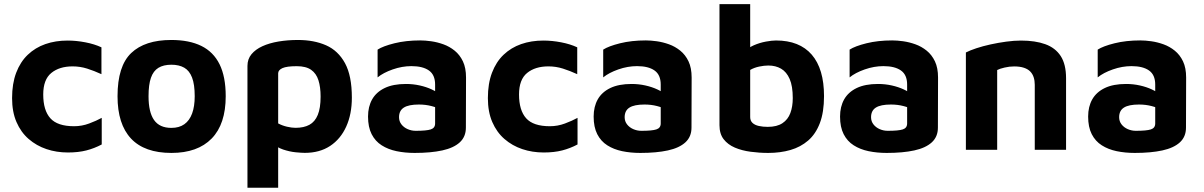

<svg xmlns="http://www.w3.org/2000/svg" viewBox="-20 -713 5733 914"><path d="M303 12.9Q249 12.9 201.2 -3.2Q153.4 -19.3 116.4 -51.4Q79.5 -83.4 58.5 -132Q37.5 -180.5 37.5 -245.8Q37.5 -315.3 57.1 -366.8Q76.7 -418.4 112.2 -452.3Q147.8 -486.3 195.9 -503.1Q244.1 -519.9 301.6 -519.9Q343.1 -519.9 386.6 -511.5Q430 -503.1 462.9 -487.7V-359.9Q427.8 -376 394.6 -386.5Q361.3 -397 325.7 -397Q262.6 -397 224.2 -365.6Q185.8 -334.3 185.8 -263.3Q185.8 -187.8 219.7 -150Q253.5 -112.1 332.7 -112.1Q369.7 -112.1 404.4 -125.1Q439 -138 464.3 -152V-25.3Q429.3 -6.7 391.1 3.1Q352.9 12.9 303 12.9Z M796.1 15Q667.9 15 603.7 -53.4Q539.5 -121.9 539.5 -255Q539.5 -398.3 604.6 -460.5Q669.7 -522.7 795.5 -522.7Q880.7 -522.7 938.4 -494.4Q996 -466.1 1025.3 -406.9Q1054.5 -347.7 1054.5 -255Q1054.5 -122.2 987.7 -53.6Q920.8 15 796.1 15ZM795.8 -104.2Q833 -104.2 857.5 -121.6Q882.1 -139 894.5 -172.7Q906.9 -206.3 906.9 -255Q906.9 -311.2 894.3 -343.8Q881.8 -376.5 857.1 -390.7Q832.4 -404.9 795.8 -404.9Q758.2 -404.9 734 -390.1Q709.8 -375.3 698.5 -342.6Q687.1 -310 687.1 -255Q687.1 -178.9 713.4 -141.6Q739.6 -104.2 795.8 -104.2Z M1431 14.7Q1416 14.7 1387.1 11.9Q1358.2 9 1327.3 -1.4Q1296.4 -11.8 1274.3 -34.4L1304.2 -81.1V180.6H1158V-399.2Q1158 -431.6 1177.1 -454.8Q1196.3 -478 1229.4 -493.1Q1262.5 -508.1 1305.9 -515.4Q1349.3 -522.7 1398.5 -522.7Q1474.6 -522.7 1532.2 -497.4Q1589.7 -472 1622.4 -412.2Q1655 -352.3 1655 -248.2Q1655 -169.8 1628.2 -110.5Q1601.4 -51.2 1551.6 -18.3Q1501.7 14.7 1431 14.7ZM1386.9 -104.5Q1426.5 -104.5 1452.9 -118.9Q1479.3 -133.3 1492.7 -165.9Q1506.2 -198.4 1506.2 -253.1Q1506.2 -298.7 1495.9 -331Q1485.7 -363.3 1461.1 -380.6Q1436.6 -397.9 1392.6 -397.9Q1344.8 -397.9 1324.5 -388.7Q1304.2 -379.5 1304.2 -363.8V-125.5Q1323.3 -115.2 1345.9 -109.9Q1368.5 -104.5 1386.9 -104.5Z M1954.1 15Q1907.8 15 1867.6 6.6Q1827.5 -1.8 1796.9 -21.3Q1766.3 -40.7 1749.1 -74.4Q1732 -108.1 1732 -158Q1732 -205.3 1751.6 -240Q1771.3 -274.7 1811.4 -294Q1851.5 -313.3 1912.5 -313.3Q1946.5 -313.3 1978.2 -306.2Q2010 -299.1 2035.6 -287.1Q2061.2 -275.2 2076 -261.1L2082.3 -188.8Q2062.1 -200.9 2034 -208.1Q2005.9 -215.4 1974.2 -215.4Q1925.2 -215.4 1902.4 -200.8Q1879.6 -186.3 1879.6 -155Q1879.6 -135.5 1891 -120.9Q1902.4 -106.2 1920.6 -98.3Q1938.8 -90.3 1959.2 -90.3Q2010.2 -90.3 2030.7 -97Q2051.3 -103.7 2051.3 -125.1V-310.7Q2051.3 -356.8 2021.8 -377.5Q1992.4 -398.2 1938.5 -398.2Q1894.3 -398.2 1849.4 -382.5Q1804.6 -366.8 1777.5 -344.6V-476.8Q1802.9 -493.3 1857.7 -507Q1912.5 -520.6 1980.4 -520.6Q2003.6 -520.6 2032.6 -516.6Q2061.7 -512.5 2090.7 -502.1Q2119.7 -491.7 2144.3 -471.9Q2168.9 -452 2183.7 -420.9Q2198.5 -389.8 2198.5 -343.8L2197.8 -105.3Q2197.8 -62.1 2168.8 -35.4Q2139.7 -8.7 2085.4 3.1Q2031 15 1954.1 15Z M2568 12.9Q2514 12.9 2466.2 -3.2Q2418.4 -19.3 2381.4 -51.4Q2344.5 -83.4 2323.5 -132Q2302.5 -180.5 2302.5 -245.8Q2302.5 -315.3 2322.1 -366.8Q2341.7 -418.4 2377.2 -452.3Q2412.8 -486.3 2460.9 -503.1Q2509.1 -519.9 2566.6 -519.9Q2608.1 -519.9 2651.6 -511.5Q2695 -503.1 2727.9 -487.7V-359.9Q2692.8 -376 2659.6 -386.5Q2626.3 -397 2590.7 -397Q2527.6 -397 2489.2 -365.6Q2450.8 -334.3 2450.8 -263.3Q2450.8 -187.8 2484.7 -150Q2518.5 -112.1 2597.7 -112.1Q2634.7 -112.1 2669.4 -125.1Q2704 -138 2729.3 -152V-25.3Q2694.3 -6.7 2656.1 3.1Q2617.9 12.9 2568 12.9Z M3028.1 15Q2981.8 15 2941.6 6.6Q2901.5 -1.8 2870.9 -21.3Q2840.3 -40.7 2823.1 -74.4Q2806 -108.1 2806 -158Q2806 -205.3 2825.6 -240Q2845.3 -274.7 2885.4 -294Q2925.5 -313.3 2986.5 -313.3Q3020.5 -313.3 3052.2 -306.2Q3084 -299.1 3109.6 -287.1Q3135.2 -275.2 3150 -261.1L3156.3 -188.8Q3136.1 -200.9 3108 -208.1Q3079.9 -215.4 3048.2 -215.4Q2999.2 -215.4 2976.4 -200.8Q2953.6 -186.3 2953.6 -155Q2953.6 -135.5 2965 -120.9Q2976.4 -106.2 2994.6 -98.3Q3012.8 -90.3 3033.2 -90.3Q3084.2 -90.3 3104.7 -97Q3125.3 -103.7 3125.3 -125.1V-310.7Q3125.3 -356.8 3095.8 -377.5Q3066.4 -398.2 3012.5 -398.2Q2968.3 -398.2 2923.4 -382.5Q2878.6 -366.8 2851.5 -344.6V-476.8Q2876.9 -493.3 2931.7 -507Q2986.5 -520.6 3054.4 -520.6Q3077.6 -520.6 3106.6 -516.6Q3135.7 -512.5 3164.7 -502.1Q3193.7 -491.7 3218.3 -471.9Q3242.9 -452 3257.7 -420.9Q3272.5 -389.8 3272.5 -343.8L3271.8 -105.3Q3271.8 -62.1 3242.8 -35.4Q3213.7 -8.7 3159.4 3.1Q3105 15 3028.1 15Z M3637 15Q3594.5 15 3553.1 9.4Q3511.6 3.9 3478.1 -10.4Q3444.7 -24.7 3424.8 -50.4Q3405 -76 3405 -117.2V-693.2H3551.2V-417.5L3522.7 -464.2Q3540.6 -485.4 3568.8 -497.6Q3596.9 -509.7 3625.9 -515Q3654.8 -520.3 3674 -520.3Q3785.8 -520.3 3844.3 -452.8Q3902.7 -385.3 3902.7 -255.3Q3902.7 -179.1 3882.9 -127Q3863 -74.9 3827.2 -44Q3791.3 -13 3743 1Q3694.6 15 3637 15ZM3634.9 -109.1Q3678.6 -109.1 3704.8 -126.6Q3731 -144 3742.4 -174.8Q3753.9 -205.5 3753.9 -246.2Q3753.9 -303.3 3739.1 -337.1Q3724.3 -370.9 3698.3 -386Q3672.3 -401.1 3637.6 -401.1Q3617.8 -401.1 3594.1 -396.1Q3570.3 -391.1 3551.2 -380.1V-155.9Q3551.2 -138.1 3562.3 -127.8Q3573.4 -117.5 3592.5 -113.3Q3611.6 -109.1 3634.9 -109.1Z M4201.1 15Q4154.8 15 4114.6 6.6Q4074.5 -1.8 4043.9 -21.3Q4013.3 -40.7 3996.1 -74.4Q3979 -108.1 3979 -158Q3979 -205.3 3998.6 -240Q4018.3 -274.7 4058.4 -294Q4098.5 -313.3 4159.5 -313.3Q4193.5 -313.3 4225.2 -306.2Q4257 -299.1 4282.6 -287.1Q4308.2 -275.2 4323 -261.1L4329.3 -188.8Q4309.1 -200.9 4281 -208.1Q4252.9 -215.4 4221.2 -215.4Q4172.2 -215.4 4149.4 -200.8Q4126.6 -186.3 4126.6 -155Q4126.6 -135.5 4138 -120.9Q4149.4 -106.2 4167.6 -98.3Q4185.8 -90.3 4206.2 -90.3Q4257.2 -90.3 4277.7 -97Q4298.3 -103.7 4298.3 -125.1V-310.7Q4298.3 -356.8 4268.8 -377.5Q4239.4 -398.2 4185.5 -398.2Q4141.3 -398.2 4096.4 -382.5Q4051.6 -366.8 4024.5 -344.6V-476.8Q4049.9 -493.3 4104.7 -507Q4159.5 -520.6 4227.4 -520.6Q4250.6 -520.6 4279.6 -516.6Q4308.7 -512.5 4337.7 -502.1Q4366.7 -491.7 4391.3 -471.9Q4415.9 -452 4430.7 -420.9Q4445.5 -389.8 4445.5 -343.8L4444.8 -105.3Q4444.8 -62.1 4415.8 -35.4Q4386.7 -8.7 4332.4 3.1Q4278 15 4201.1 15Z M4578 -463.2Q4597.1 -473.1 4627.8 -483.3Q4658.6 -493.5 4695.6 -501.6Q4732.6 -509.7 4770.3 -514.8Q4807.9 -519.9 4840.1 -519.9Q4908.2 -519.9 4956.1 -502.6Q5004 -485.3 5029.5 -446.1Q5054.9 -406.8 5054.9 -340.4V0H4905.9V-309.6Q4905.9 -329 4900.7 -345.1Q4895.5 -361.3 4884.2 -372.8Q4873 -384.3 4854 -390.5Q4835.1 -396.8 4807.6 -396.8Q4785 -396.8 4762.2 -391.4Q4739.3 -386.1 4727 -379.6V0H4578Z M5382.1 15Q5335.8 15 5295.6 6.6Q5255.5 -1.8 5224.9 -21.3Q5194.3 -40.7 5177.1 -74.4Q5160 -108.1 5160 -158Q5160 -205.3 5179.6 -240Q5199.3 -274.7 5239.4 -294Q5279.5 -313.3 5340.5 -313.3Q5374.5 -313.3 5406.2 -306.2Q5438 -299.1 5463.6 -287.1Q5489.2 -275.2 5504 -261.1L5510.3 -188.8Q5490.1 -200.9 5462 -208.1Q5433.9 -215.4 5402.2 -215.4Q5353.2 -215.4 5330.4 -200.8Q5307.6 -186.3 5307.6 -155Q5307.6 -135.5 5319 -120.9Q5330.4 -106.2 5348.6 -98.3Q5366.8 -90.3 5387.2 -90.3Q5438.2 -90.3 5458.7 -97Q5479.3 -103.7 5479.3 -125.1V-310.7Q5479.3 -356.8 5449.8 -377.5Q5420.4 -398.2 5366.5 -398.2Q5322.3 -398.2 5277.4 -382.5Q5232.6 -366.8 5205.5 -344.6V-476.8Q5230.9 -493.3 5285.7 -507Q5340.5 -520.6 5408.4 -520.6Q5431.6 -520.6 5460.6 -516.6Q5489.7 -512.5 5518.7 -502.1Q5547.7 -491.7 5572.3 -471.9Q5596.9 -452 5611.7 -420.9Q5626.5 -389.8 5626.5 -343.8L5625.8 -105.3Q5625.8 -62.1 5596.8 -35.4Q5567.7 -8.7 5513.4 3.1Q5459 15 5382.1 15Z"/></svg>

Font: Maven Pro
Style: Regular
Weight: 400
Designer: Joe Prince
Foundry: Joe Prince
Version: Version 2.103